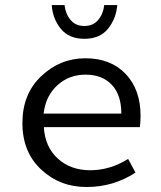

<svg xmlns="http://www.w3.org/2000/svg" viewBox="-20 -729 640 761"><path d="M185.1 -709H235.8Q239.7 -673.8 259.8 -649.9Q279.8 -626 314.5 -626Q349.1 -626 369.1 -649.9Q389.2 -673.8 393.1 -709H444.8Q440.4 -655.3 408.2 -615.2Q376 -575.2 314.5 -575.2Q252.9 -575.2 220.7 -615.2Q188.5 -655.3 185.1 -709ZM460.9 -278.8Q460.9 -353 422.9 -393.1Q384.8 -433.1 319.8 -433.1Q254.9 -433.6 208 -391.6Q161.1 -349.6 152.8 -278.8ZM323.7 12.2Q218.3 12.7 143.6 -56.6Q68.8 -126 68.8 -241.2Q68.8 -356.4 143.1 -426.8Q217.8 -498 318.4 -498Q418.9 -498 478 -436Q537.1 -374 537.1 -270Q537.1 -243.2 534.2 -225.1H153.8Q158.2 -147 209 -100.6Q259.8 -54.2 337.9 -54.2Q416 -54.2 487.8 -99.1L517.1 -44.9Q429.2 12.2 323.7 12.2Z"/></svg>

Font: SourceCodePro-Regular
Style: Regular
Weight: 400
Monospace: yes
Designer: Paul D. Hunt
Foundry: Adobe Systems Incorporated
Version: Version 1.009;PS 1.000;hotconv 1.0.70;makeotf.lib2.5.5900